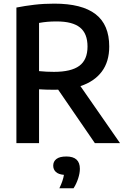

<svg xmlns="http://www.w3.org/2000/svg" viewBox="-20 -768 677 1030"><path d="M68 0V-727.5Q113 -736.5 163.8 -742.5Q214.5 -748.5 271.5 -748.5Q419.5 -748.5 492.8 -692Q566 -635.5 566 -518.5Q566 -437 526 -383.8Q486 -330.5 411.5 -306L624 0H489L292 -287Q281 -286.5 269 -286.5Q244.5 -286.5 226.5 -287.2Q208.5 -288 189.5 -289V0ZM269.5 -382.5Q362 -382.5 405.8 -415Q449.5 -447.5 449.5 -518.5Q449.5 -588 409.2 -620.5Q369 -653 284 -653Q255.5 -653 233.5 -651Q211.5 -649 189.5 -645V-386.5Q211.5 -384.5 229 -383.5Q246.5 -382.5 269.5 -382.5ZM298.5 242Q318.5 200.5 323 170Q293.5 167.5 279.5 154.2Q265.5 141 265.5 120.5Q265.5 98 282.8 84.8Q300 71.5 336 71.5Q408.5 71.5 408.5 137.5Q408.5 161.5 399 190.2Q389.5 219 374.5 242Z"/></svg>

Font: Encode Sans Semi Condensed SemiBold
Style: Regular
Weight: 600
Width: 4
Designer: Multiple Designers
Foundry: Impallari Type
Version: Version 3.000; ttfautohint (v1.8.3) -l 8 -r 50 -G 200 -x 14 